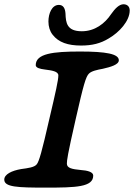

<svg xmlns="http://www.w3.org/2000/svg" viewBox="-36 -861 628 900"><path d="M344 -647.5C395 -647.5 435 -657 474 -681C523 -709.5 572 -762.5 572 -812C572 -831.5 559 -841 543 -841C523 -841 503.5 -821.5 485 -795C455.5 -750.5 408.5 -714.5 347.5 -714.5C277 -714.5 272.5 -754.5 271 -797.5C269.5 -820.5 261.5 -838 240 -838C207 -838 191 -797.5 191 -760C191 -737 197.5 -715 210.5 -698.5C238.5 -662 283 -647.5 344 -647.5ZM177.5 18.5C321 18.5 401 16 401 -38C401 -55 373.5 -62 343.5 -64C300 -68 277.5 -73.5 277.5 -94C277.5 -109 280 -133 319 -303.5C355.5 -464.5 366.5 -502 381 -516C392.5 -528 420.5 -534 445.5 -538.5C483 -547 521 -558 521 -578.5C521 -608.5 461 -619.5 339 -619.5C213 -619.5 131.5 -610 131.5 -555.5C132 -543 150.5 -538 175 -535C205.5 -531 237.5 -527 237.5 -507.5C237.5 -485.5 225 -429.5 196 -306.5C160 -148.5 147 -103.5 136 -90.5C124.5 -76.5 96 -73 63 -68.5C19 -61 -16 -44 -16 -19C-16 16 46 18.5 177.5 18.5Z"/></svg>

Font: Gluten
Style: Italic
Weight: 400
Italic angle: -13°
Designer: Tyler Finck
Foundry: Etcetera Type Company
Version: Version 0.920